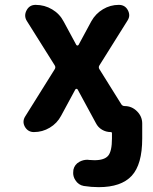

<svg xmlns="http://www.w3.org/2000/svg" viewBox="-20 -566 632 793"><path d="M294.9 -380.9Q296.9 -377.9 299.8 -377.9Q302.7 -377.9 304.7 -380.9L357.4 -478.5Q375 -509.8 405.3 -527.8Q435.5 -545.9 470.7 -545.9Q496.1 -545.9 507.8 -524.4Q513.7 -513.7 513.7 -502.9Q513.7 -492.2 506.8 -481.4L390.6 -295.9Q385.7 -288.1 390.6 -280.3L481.4 -134.8Q486.3 -127.9 495.1 -127.9Q524.4 -127.9 545.9 -106.4Q567.4 -85 567.4 -55.7V5.9Q567.4 113.3 523.9 160.2Q480.5 207 387.7 207Q357.4 207 326.2 202.1Q303.7 198.2 291 177.7Q282.2 164.1 282.2 148.4Q282.2 141.6 283.2 134.8Q288.1 113.3 307.6 102.5Q323.2 93.8 340.8 93.8Q344.7 93.8 349.6 94.7Q360.4 95.7 370.1 95.7Q411.1 95.7 426.8 77.1Q442.4 58.6 442.4 5.9V-15.6Q442.4 -20.5 437.5 -20.5Q418 -20.5 401.4 -30.3Q384.8 -40 376 -57.6L300.8 -196.3Q298.8 -199.2 295.9 -199.2Q293 -199.2 291 -196.3L232.4 -87.9Q215.8 -56.6 185.5 -38.6Q155.3 -20.5 120.1 -20.5Q95.7 -20.5 83 -42Q77.1 -52.7 77.1 -62.5Q77.1 -74.2 84 -85L206.1 -280.3Q210.9 -288.1 206.1 -295.9L90.8 -479.5Q84 -490.2 84 -502Q84 -512.7 89.8 -523.4Q101.6 -545.9 127 -545.9Q164.1 -545.9 195.3 -527.3Q226.6 -508.8 243.2 -476.6Z"/></svg>

Font: Gen Jyuu GothicX Bold
Style: Bold
Weight: 700
Designer: Ryoko NISHIZUKA (kana &amp; ideographs); Paul D. Hunt (Latin, Greek &amp; Cyrillic); Wenlong ZHANG (bopomofo); Sandoll C
Version: Version 1.058.20140828